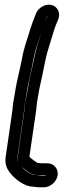

<svg xmlns="http://www.w3.org/2000/svg" viewBox="-20 -693 271 816"><path d="M70 14C72 16 77 20 78 21C107 44 113 51 154 51H174C175 52 174 52 174 52V53H155L130 50H127C120 50 107 46 89 32C81 26 75 19 70 14ZM181 -622 175 -611C168 -595 162 -577 155 -553C144 -515 133 -485 126 -450C117 -401 104 -358 97 -309L87 -257C85 -246 85 -235 84 -226L55 -25C54 -16 55 -6 59 1C55 -6 53 -16 54 -25L83 -226C84 -235 85 -244 86 -254L96 -314C98 -325 101 -343 108 -371C120 -422 122 -455 137 -498C147 -527 165 -587 175 -612L180 -623H181ZM225 52C229 25 209 1 182 1H161C154 1 149 0 141 0C140 0 113 -17 105 -27L134 -226C135 -236 136 -243 137 -256L146 -309C149 -323 151 -333 153 -342C165 -391 171 -440 186 -487C195 -514 210 -571 221 -595L226 -607C240 -638 224 -664 202 -671C173 -680 142 -659 133 -636L129 -625C123 -611 116 -593 109 -570C96 -526 82 -492 74 -446C69 -417 50 -342 46 -314L36 -255C34 -245 34 -235 33 -226L4 -25C0 4 9 24 22 41C41 65 80 99 118 100L143 103H146H167C194 103 221 79 225 52Z"/></svg>

Font: AppleStorm
Style: CBoIta
Weight: 400
Foundry: Cannot Into Space Fonts
Version: Version 1.01